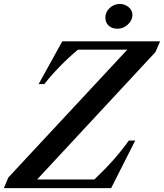

<svg xmlns="http://www.w3.org/2000/svg" viewBox="-37 -976 850 996"><path d="M-17 0 6 -55 623.5 -718.5H367.5Q319 -678 274.5 -632.5Q230 -587 193 -540H163.5L286 -761.5H793.5L769.5 -706L155.5 -45H452.5Q506.5 -96 550.8 -146Q595 -196 631.5 -247H664.5L539.5 0ZM573 -827Q544 -827 526.8 -843Q509.5 -859 509.5 -885Q509.5 -914 532.2 -934.8Q555 -955.5 584.5 -955.5Q610.5 -955.5 630.2 -939Q650 -922.5 650 -899Q650 -870.5 626.2 -848.8Q602.5 -827 573 -827Z"/></svg>

Font: Libre Caslon Text Medium Italic
Style: Regular
Weight: 500
Italic angle: -22.583°
Designer: Pablo Impallari, Rodrigo Fuenzalida, Katja Schimmel
Foundry: Pablo Impallari, Rodrigo Fuenzalida
Version: Version 2.000